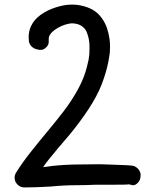

<svg xmlns="http://www.w3.org/2000/svg" viewBox="-20 -821 673 841"><path d="M193.4 -636.7Q193.4 -620.1 174.8 -607.4Q166 -601.6 154.3 -602.5Q143.6 -603.5 133.8 -607.4H132.8Q109.4 -619.1 106.4 -641.6Q105.5 -649.4 105.5 -659.2Q105.5 -684.6 116.2 -707Q129.9 -736.3 159.2 -756.8Q186.5 -776.4 222.7 -788.1Q260.7 -800.8 293 -800.8H298.8Q329.1 -800.8 362.3 -789.1Q395.5 -777.3 416 -753.9Q444.3 -721.7 454.1 -678.7Q461.9 -646.5 461.9 -621.1V-610.4Q461.9 -599.6 460.9 -589.8Q455.1 -543.9 442.9 -502.9Q430.7 -461.9 414.1 -424.8Q389.6 -373 350.1 -316.9Q310.5 -260.7 274.4 -218.8Q238.3 -177.7 193.4 -122.1Q180.7 -106.4 168.9 -88.9Q186.5 -91.8 205.1 -93.8Q269.5 -100.6 328.1 -100.6Q328.1 -100.6 417 -101.6Q433.6 -101.6 449.2 -100.6Q558.6 -97.7 567.4 -93.8Q590.8 -83 595.7 -59.6Q596.7 -55.7 595.7 -50.8Q595.7 -33.2 584 -20.5Q571.3 -7.8 560.5 -9.8Q543.9 -13.7 543.9 -13.7Q543.9 -11.7 449.2 -11.7Q413.1 -11.7 394.5 -11.7Q357.4 -9.8 320.3 -9.8Q258.8 -9.8 201.2 -3.9Q135.7 0 86.9 0Q69.3 0 56.6 -12.7Q43.9 -25.4 43.9 -43Q43.9 -53.7 49.8 -63.5Q75.2 -105.5 114.3 -154.8Q153.3 -204.1 188.5 -246.1Q223.6 -288.1 259.8 -335Q294.9 -380.9 322.8 -432.1Q350.6 -483.4 362.3 -534.2V-535.2Q369.1 -557.6 371.1 -582Q372.1 -593.8 372.1 -606.4V-607.4Q372.1 -627 371.1 -634.8Q369.1 -657.2 359.4 -681.6Q351.6 -700.2 331.1 -710.9Q317.4 -717.8 296.9 -718.8Q288.1 -718.8 280.3 -716.8Q249 -710.9 218.8 -689.5Q193.4 -670.9 193.4 -650.4Z"/></svg>

Font: sage sans
Style: Regular
Weight: 400
Version: Version 001.032